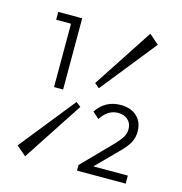

<svg xmlns="http://www.w3.org/2000/svg" viewBox="-105 -791 853 899"><g transform="rotate(15 321.5 -341.0)"><path d="M347 -386 324 -405 514 -695 561 -654ZM143 -337V-644H71V-682H187V-337ZM348 13V-14L478 -147Q509 -179 520 -197.5Q531 -216 531 -236Q531 -264 513 -281Q495 -298 465 -298Q415 -298 382 -246L351 -274Q392 -337 468 -337Q516 -337 545.5 -310Q575 -283 575 -237Q575 -207 562 -182.5Q549 -158 512 -122L417 -26H584V13ZM263 -297 286 -279 96 11 49 -29Z"/></g></svg>

Font: Outfit ExtraLight
Style: Regular
Weight: 200
Designer: Rodrigo Fuenzalida
Foundry: fragTYPE
Version: Version 1.100; ttfautohint (v1.8.4.7-5d5b);gftools[0.9.27]